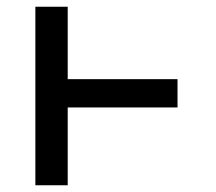

<svg xmlns="http://www.w3.org/2000/svg" viewBox="-20 -550 640 570"><path d="M85 0V-530H181V-315H507V-231H181V0Z"/></svg>

Font: Iosevka Curly Medium Extended
Style: Regular
Weight: 500
Width: 7
Monospace: yes
Designer: Belleve Invis
Foundry: Belleve Invis
Version: Version 11.1.0; ttfautohint (v1.8.3)